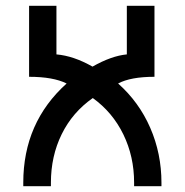

<svg xmlns="http://www.w3.org/2000/svg" viewBox="-20 -640 635 660"><path d="M386 -353Q458 -289 496.5 -200.5Q535 -112 535 -12V0H441V-12Q441 -102 404 -178Q367 -254 299 -303Q229 -254 192 -178.5Q155 -103 155 -12V0H60V-12Q60 -219 209 -353Q163 -376 80 -376V-620H174V-453Q233 -448 298 -411Q363 -448 416 -453V-620H511V-376Q429 -376 386 -353Z"/></svg>

Font: Gulax
Style: Regular
Weight: 400
Designer: Morgan Gilbert
Foundry: VTF
Version: Version 1.001;hotconv 1.0.109;makeotfexe 2.5.65596